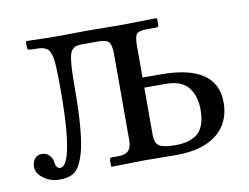

<svg xmlns="http://www.w3.org/2000/svg" viewBox="-57 -508 776 598"><g transform="rotate(-10 331.5 -209.5)"><path d="M396 -255.9H453.6Q631.3 -255.9 631.3 -135.7Q631.3 -72.3 586.2 -36.1Q541 0 458 0L356.9 -1L253.4 1L251.5 -1V-19.5Q251.5 -27.8 259.3 -27.8H278.3Q302.2 -27.8 311.8 -38.6Q321.3 -49.3 321.3 -71.8V-341.8Q321.3 -370.1 314 -380.4Q306.6 -390.6 280.8 -390.6H224.1Q196.8 -390.6 189.7 -366.2Q182.6 -341.8 182.6 -266.1Q182.6 -120.6 166 -59.6Q155.8 -21.5 139.4 -4.6Q123 12.2 86.9 12.2Q58.1 12.2 36.4 -3.9Q14.6 -20 14.6 -40Q14.6 -55.7 22.7 -65.9Q30.8 -76.2 45.9 -76.2Q58.6 -76.2 68.4 -66.9Q78.1 -57.6 79.1 -45.9Q81.5 -23.4 95.2 -23.4Q110.8 -23.4 121.1 -58.1Q138.2 -117.2 138.2 -258.8Q138.2 -286.6 137.9 -303.2Q137.7 -319.8 136.7 -336.9Q135.7 -354 134.3 -362.5Q132.8 -371.1 129.4 -379.6Q126 -388.2 122.3 -391.6Q118.7 -395 111.8 -397.9Q105 -400.9 97.7 -401.4Q90.3 -401.9 79.1 -401.9Q65.4 -401.9 61.5 -403.3Q57.6 -404.8 57.6 -411.1V-428.7L60.5 -430.7Q123.5 -428.7 164.1 -428.7L250 -429.7Q316.4 -428.7 358.9 -428.7L470.2 -430.7L472.7 -428.7V-409.2Q472.7 -401.9 464.8 -401.9H436.5Q409.7 -401.9 402.8 -393.3Q396 -384.8 396 -355.5ZM556.6 -126Q556.6 -169.9 534.9 -197Q513.2 -224.1 463.4 -224.1H396V-74.2Q396 -48.3 409.7 -39.6Q423.3 -30.8 459.5 -30.8Q480.5 -30.8 496.1 -34.4Q511.7 -38.1 526.4 -47.6Q541 -57.1 548.8 -76.9Q556.6 -96.7 556.6 -126Z"/></g></svg>

Font: Libertinage
Style: f
Weight: 400
Designer: OSP
Foundry: OSP
Version: Version 1.0; 2008; OFL relea